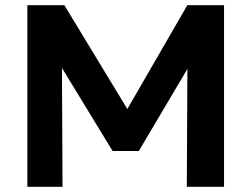

<svg xmlns="http://www.w3.org/2000/svg" viewBox="-20 -720 969 740"><path d="M85.5 0V-700H228L500.5 -251L442 -250L702 -700H843.5V0H700L702.5 -509L729 -499.5L515 -138H414L193.5 -499.5L218.5 -509L221 0Z"/></svg>

Font: Geologica Roman SemiBold
Style: Regular
Weight: 600
Designer: Sindre Bremnes, Frode Helland
Foundry: Monokrom Skriftforlag AS
Version: Version 1.010;gftools[0.9.28]